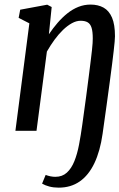

<svg xmlns="http://www.w3.org/2000/svg" viewBox="-20 -586 535 860"><path d="M243 254.5Q220 254.5 201 249.5Q182 244.5 168.5 236.5L184.5 197.5Q195 201.5 206.2 203.8Q217.5 206 228 206Q259 206 279.5 187.2Q300 168.5 313 136.2Q326 104 334 62Q342 20 348.5 -27Q358.5 -99 365.8 -153Q373 -207 378 -247Q383 -287 386.5 -315Q390 -343 392 -361.8Q394 -380.5 394.8 -392.8Q395.5 -405 395.5 -414Q395.5 -444.5 390.2 -461.5Q385 -478.5 373 -485.8Q361 -493 341 -493Q322 -493 302 -482Q282 -471 262.2 -452Q242.5 -433 224.2 -408Q206 -383 190 -355L143.5 0H49L111.5 -481.5L63.5 -506L70.5 -542.5L191.5 -565L211.5 -554.5L199 -432.5Q217.5 -460 238.2 -484Q259 -508 282.2 -526.5Q305.5 -545 331.2 -555.2Q357 -565.5 385.5 -565.5Q419.5 -565.5 444 -551.8Q468.5 -538 481.8 -507Q495 -476 495 -423.5Q495 -414.5 493.5 -398.5Q492 -382.5 489.2 -357.5Q486.5 -332.5 482 -298Q477.5 -263.5 471.5 -218Q465.5 -172.5 457.5 -115Q449.5 -57.5 439.5 13.5Q428.5 91 402.8 145Q377 199 337 226.8Q297 254.5 243 254.5Z"/></svg>

Font: Merriweather 24pt SemiCondensed
Style: Italic
Weight: 400
Width: 4
Italic angle: -7.8°
Designer: Eben Sorkin
Foundry: Eben Sorkin
Version: Version 2.101